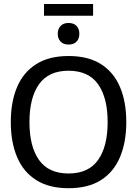

<svg xmlns="http://www.w3.org/2000/svg" viewBox="-20 -947 698 978"><path d="M329.2 11.7Q230 11.7 164.6 -29.6Q99.2 -70.8 67.1 -146.7Q35 -222.5 35 -325Q35 -428.3 67.1 -503.8Q99.2 -579.2 164.6 -620.4Q230 -661.7 329.2 -661.7Q429.2 -661.7 494.2 -620.4Q559.2 -579.2 591.2 -503.8Q623.3 -428.3 623.3 -325Q623.3 -222.5 591.2 -146.7Q559.2 -70.8 494.2 -29.6Q429.2 11.7 329.2 11.7ZM329.2 -63.3Q430.8 -63.3 479.6 -132.1Q528.3 -200.8 528.3 -325Q528.3 -449.2 479.6 -517.9Q430.8 -586.7 329.2 -586.7Q227.5 -586.7 178.8 -517.9Q130 -449.2 130 -325Q130 -200.8 178.8 -132.1Q227.5 -63.3 329.2 -63.3ZM454.2 -866.7H204.2V-926.7H454.2ZM329.2 -720Q303.3 -720 288.8 -735Q274.2 -750 274.2 -775Q274.2 -800 288.8 -815Q303.3 -830 329.2 -830Q355.8 -830 370 -815Q384.2 -800 384.2 -775Q384.2 -750 370 -735Q355.8 -720 329.2 -720Z"/></svg>

Font: Familjen Grotesk Variable
Style: Regular
Weight: 400
Designer: Anders Wikstroem, Jonas Baeckman, Matilda Gysing, Kristian Moeller
Foundry: Familjen STHLM AB
Version: Version 2.000